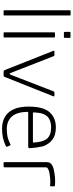

<svg xmlns="http://www.w3.org/2000/svg" viewBox="560 -1251 706 1866"><g transform="rotate(90 913.0 -318.0)"><path d="M124 0H85Q80 0 80 -5V-644Q80 -651 87 -651H124Q131 -651 130 -646V-6Q130 0 124 0Z M290 -595V-643Q291 -650 296 -650H342Q348 -650 348 -644V-595Q348 -586 341 -586H298Q290 -586 290 -595ZM294 -7V-492Q294 -499 301 -499H339Q344 -499 344 -491V-6Q344 0 339 0H301Q294 0 294 -7Z M661 -11 475 -481Q469 -494 482 -494H515Q523 -494 526 -486L690 -66Q697 -52 705 -65L868 -486Q872 -494 880 -494H909Q920 -494 915 -481L728 -11Q723 0 714 0H676Q667 0 661 -11Z M1366 -291Q1359 -387 1328 -422Q1292 -462 1219 -462Q1169 -462 1134.5 -442.5Q1100 -423 1084 -375Q1076 -353 1072 -294Q1073 -285 1079 -285H1358Q1366 -285 1366 -291ZM1067 -232Q1069 -130 1111 -82Q1155 -31 1234 -31Q1271 -31 1302 -37Q1330 -41 1386 -67Q1391 -69 1393 -64L1406 -33Q1408 -26 1402 -23Q1356 -2 1321 6Q1280 15 1230 15Q1164 15 1116 -13Q1068 -41 1042 -97.5Q1016 -154 1016 -242Q1016 -385 1070 -446.5Q1124 -508 1219 -508Q1293 -508 1337.5 -474Q1382 -440 1402 -382Q1417 -317 1420 -255Q1421 -239 1405 -239H1073Q1067 -238 1067 -232Z M1556 -8V-422Q1556 -448 1574 -463Q1595 -481 1630 -488Q1668 -496 1701 -499Q1724 -501 1740.5 -501Q1757 -501 1785 -499Q1791 -498 1791 -486V-457Q1791 -451 1784 -452Q1750 -456 1706 -452Q1606 -442 1606 -411V-9Q1606 0 1599 0H1561Q1556 0 1556 -8Z"/></g></svg>

Font: Vivano Light
Style: Regular
Weight: 300
Designer: Joe Prince, Josias Burgherr
Version: Version 2.064;September 19, 2022;FontCreator 14.0.0.2877 64-